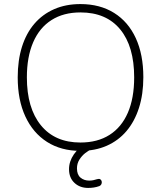

<svg xmlns="http://www.w3.org/2000/svg" viewBox="-20 -733 791 943"><path d="M375 8Q280 8 211 -36Q142 -80 104.5 -161Q67 -242 67 -353Q67 -437 88 -503.5Q109 -570 149 -616.5Q189 -663 246 -688Q303 -713 375 -713Q471 -713 540.5 -669.5Q610 -626 647 -545.5Q684 -465 684 -354Q684 -270 662.5 -203Q641 -136 601 -89Q561 -42 504 -17Q447 8 375 8ZM375 -33Q459 -33 518 -70.5Q577 -108 608 -179.5Q639 -251 639 -353Q639 -505 570.5 -588.5Q502 -672 375 -672Q292 -672 233 -634.5Q174 -597 143 -525.5Q112 -454 112 -353Q112 -202 181 -117.5Q250 -33 375 -33ZM413 190Q372 190 345.5 165Q319 140 319 98Q319 60 342.5 25.5Q366 -9 409 -31L430 0Q415 6 398.5 19Q382 32 370 51Q358 70 358 94Q358 125 375.5 139.5Q393 154 418 154Q429 154 438.5 152Q448 150 457 147Q467 144 472.5 147.5Q478 151 479.5 158Q481 165 478 171.5Q475 178 468 181Q454 186 440.5 188Q427 190 413 190Z"/></svg>

Font: Nunito ExtraLight ExtraLight
Style: Regular
Weight: 250
Version: Version 3.602